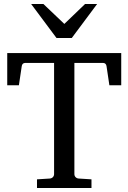

<svg xmlns="http://www.w3.org/2000/svg" viewBox="-20 -935 639 955"><path d="M524 -511H583V-671H16V-511H74L88 -605C89 -615 95 -622 105 -622H249V-69C249 -57 240 -48 228 -47L164 -43V0H435V-43L371 -47C359 -48 350 -57 350 -69V-622H493C503 -622 509 -615 510 -605ZM337 -746 463 -915H403L300 -816L196 -915H135L261 -746Z"/></svg>

Font: Veleka
Style: Regular
Weight: 400
Designer: Stefan Peev, Context Ltd, 2016; SIL International, 1997-2014.
Foundry: Stefan Peev, Context Ltd, 2016
Version: Version 1.000